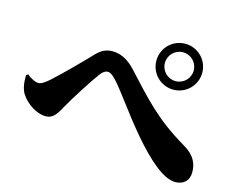

<svg xmlns="http://www.w3.org/2000/svg" viewBox="-97 -863 1195 978"><g transform="rotate(15 500.0 -374.0)"><path d="M767 -479C834 -479 888 -533 888 -600C888 -667 834 -721 767 -721C700 -721 646 -667 646 -600C646 -533 700 -479 767 -479ZM899 -27C943 -27 970 -55 970 -96C970 -139 956 -182 894 -218C729 -315 658 -400 539 -528C500 -570 460 -588 418 -588C385 -588 359 -575 332 -546C304 -516 203 -413 150 -366C123 -342 108 -334 92 -334C81 -334 56 -344 34 -363L24 -357C23 -317 28 -284 43 -260C72 -215 127 -180 174 -180C215 -180 232 -213 252 -249C280 -300 350 -410 383 -454C398 -474 410 -481 422 -481C434 -481 446 -474 465 -454C510 -407 583 -297 667 -200C751 -103 834 -27 899 -27ZM767 -524C725 -524 691 -558 691 -600C691 -642 725 -676 767 -676C809 -676 843 -642 843 -600C843 -558 809 -524 767 -524Z"/></g></svg>

Font: GenKiMin2 TW H
Style: Regular
Weight: 900
Version: Version 2.100;PS 2.1;hotconv 16.6.51;makeotf.lib2.5.65220 DE